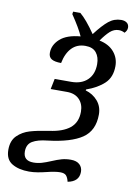

<svg xmlns="http://www.w3.org/2000/svg" viewBox="-136 -720 677 973"><g transform="rotate(10 203.0 -233.5)"><path d="M237 153Q212 153 168 164Q148 169 125 173Q102 177 80 177Q27 177 -7.5 156.5Q-42 136 -42 86Q-42 39 -15.5 13Q11 -13 48.5 -24Q86 -35 145 -44Q214 -53 250.5 -82.5Q287 -112 287 -167Q287 -206 264 -230Q241 -254 200 -254H116L127 -308H212Q265 -308 295.5 -337.5Q326 -367 326 -419Q326 -455 308 -477.5Q290 -500 252 -500Q209 -500 182 -472Q155 -444 145 -393Q112 -393 96 -402.5Q80 -412 80 -434Q80 -475 114.5 -506Q149 -537 219 -543Q202 -582 158 -647L160 -660H197Q231 -632 277 -565Q315 -615 343.5 -638Q372 -661 408 -661Q426 -661 437 -652.5Q448 -644 448 -628Q448 -613 435 -600Q421 -608 405 -608Q380 -608 360 -590Q340 -572 317 -539Q366 -529 392.5 -498Q419 -467 419 -425Q419 -368 384.5 -335.5Q350 -303 293 -283L292 -278Q330 -267 354.5 -238.5Q379 -210 379 -169Q379 -86 321.5 -47Q264 -8 145 6Q96 11 69 27Q42 43 42 80Q42 128 94 128Q116 128 136.5 122Q157 116 183 105Q211 93 232.5 87Q254 81 279 81Q309 81 324.5 95.5Q340 110 340 133Q340 183 282 194Q277 173 268 163Q259 153 237 153Z"/></g></svg>

Font: Noto Serif Narrow
Style: Italic
Weight: 400
Width: 4
Italic angle: -12°
Designer: Monotype Design Team
Foundry: Monotype Imaging Inc.
Version: Version 1.001